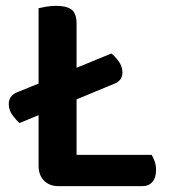

<svg xmlns="http://www.w3.org/2000/svg" viewBox="-20 -635 577 657"><path d="M181 2Q149 2 130.5 -17Q112 -36 112 -68V-241L47 -214Q36 -223 23 -240.5Q10 -258 10 -279Q10 -307 38 -319L112 -349V-607Q120 -609 137.5 -612Q155 -615 172 -615Q208 -615 225 -602Q242 -589 242 -554V-403L361 -452Q372 -444 385.5 -426Q399 -408 399 -387Q399 -359 370 -348L242 -295V-105H499Q504 -97 509 -83.5Q514 -70 514 -54Q514 -27 501.5 -12.5Q489 2 467 2H181Z"/></svg>

Font: Baloo Thambi 2 SemiBold
Style: Regular
Weight: 600
Designer: Aadarsh Rajan and Ek Type
Foundry: Ek Type
Version: Version 1.640;hotconv 1.0.111;makeotfexe 2.5.65597; ttfautoh